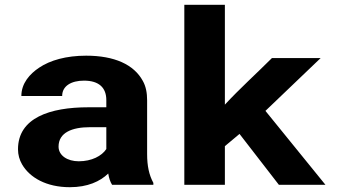

<svg xmlns="http://www.w3.org/2000/svg" viewBox="-20 -770 1419 800"><path d="M593 -128V-352C593 -383 588 -410 575 -433C538 -501 457 -538 339 -538C256 -538 189 -519 143 -488C104 -462 69 -423 69 -370H239C239 -412 277 -434 330 -434C393 -434 423 -404 423 -353V-323H348C188 -323 55 -279 55 -148C55 -125 61 -104 72 -85C104 -30 173 10 271 10C345 10 397 -14 431 -47C434 -28 439 -13 447 0H619V-8C601 -41 593 -79 593 -128ZM224 -159C224 -218 281 -240 354 -240H423V-149C404 -120 362 -98 308 -98C261 -98 224 -122 224 -159Z M978 -212 1142 0H1336L1086 -308L1316 -528H1113C1048 -463 979 -401 917 -334V-750H748V0H917V-161Z"/></svg>

Font: Asimov
Style: XWid
Weight: 500
Designer: Google
Version: Version 2.000980; 2014